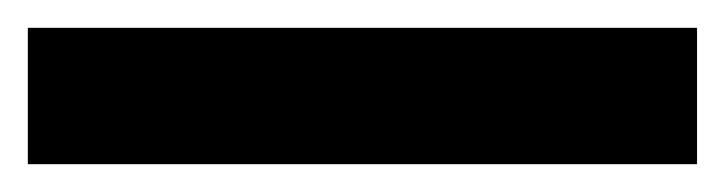

<svg xmlns="http://www.w3.org/2000/svg" viewBox="-22 54 521 138"><path d="M479 172V74H-2V172Z"/></svg>

Font: Noto Sans Khmer SemiCondensed
Style: Bold
Weight: 700
Width: 4
Designer: Danh Hong and the Monotype Design Team
Foundry: Monotype Imaging Inc.
Version: Version 2.004